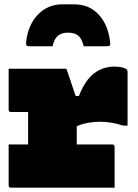

<svg xmlns="http://www.w3.org/2000/svg" viewBox="-20 -868 640 888"><path d="M295 -717Q265 -717 248 -703Q231 -689 223 -654H115Q105 -654 102.5 -658Q100 -662 101 -676Q110 -753 155.5 -800.5Q201 -848 268 -848H322Q393 -848 436.5 -800.5Q480 -753 489 -676Q491 -662 488 -658Q485 -654 475 -654H367Q359 -689 342 -703Q325 -717 295 -717ZM20 -200H110V-350H31Q20 -350 20 -361V-550H287Q287 -550 292 -536Q297 -522 304 -501Q311 -480 318 -459Q325 -438 330 -424H345Q374 -498 415.5 -529Q457 -560 509 -560Q532 -560 547 -555.5Q562 -551 567 -546Q570 -543 570 -536V-287H550Q523 -296 495.5 -300.5Q468 -305 443 -305Q416 -305 387.5 -300Q359 -295 335 -284V-200H499Q510 -200 510 -189V0H31Q20 0 20 -11Z"/></svg>

Font: Recursive Mn Lnr St XBk
Style: Regular
Weight: 1000
Monospace: yes
Version: Version 1.079;hotconv 1.0.112;makeotfexe 2.5.65598; ttfautoh